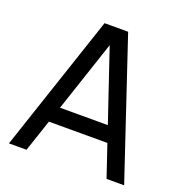

<svg xmlns="http://www.w3.org/2000/svg" viewBox="-129 -834 905 949"><g transform="rotate(20 323.0 -360.0)"><path d="M20 0 261 -720H385L626 0H533.5L476.5 -168.5H169L112.5 0ZM197 -252H448.5L322 -626.5Z"/></g></svg>

Font: Cns Manrope Med
Style: Regular
Weight: 500
Designer: Mikhail Sharanda
Foundry: Mikhail Sharanda
Version: Version 4.504